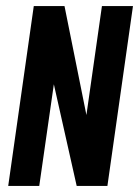

<svg xmlns="http://www.w3.org/2000/svg" viewBox="-20 -611 457 631"><path d="M7 0 91 -591H192L264 -233L315 -591H417L333 0H232L157 -334L109 0Z"/></svg>

Font: Alumni Sans
Style: Bold Italic
Weight: 700
Italic angle: -8°
Designer: Robert E. Leuschke
Foundry: Robert E. Leuschke
Version: Version 1.016